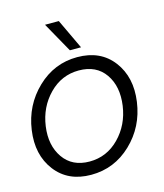

<svg xmlns="http://www.w3.org/2000/svg" viewBox="-113 -835 791 926"><g transform="rotate(-15 282.5 -371.5)"><path d="M199.2 -750H268.1L338.9 -600.1H283.2ZM228 6.8Q112.8 6.8 50.8 -74.5Q-11.2 -155.8 5.9 -275.9Q22.9 -396 107.9 -477.5Q192.9 -559.1 308.1 -559.1Q424.3 -559.1 486.1 -477.5Q547.9 -396 531 -275.9Q514.2 -155.8 429.2 -74.5Q344.2 6.8 228 6.8ZM460 -275.9Q473.1 -370.1 429.7 -432.6Q386.2 -495.1 298.8 -495.1Q212.9 -495.1 150.9 -432.1Q88.9 -369.1 75.9 -276.1Q63 -183.1 106.9 -120.1Q150.9 -57.1 237.1 -57.1Q323.2 -57.1 385 -120.1Q446.8 -183.1 460 -275.9Z"/></g></svg>

Font: Oakes Grotesk
Style: Light Italic
Weight: 300
Designer: Samuel Oakes
Foundry: Samuel Oakes
Version: Version 1.0 | wf-rip DC20170320